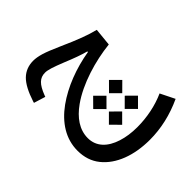

<svg xmlns="http://www.w3.org/2000/svg" viewBox="-208 -615 1094 1094"><g transform="rotate(-45 339.0 -68.5)"><path d="M328.1 26.9 381.8 -26.9 328.1 -80.6 274.9 -26.9ZM455.6 26.4 509.3 -26.9 455.6 -80.6 402.3 -26.9ZM328.1 153.3 381.8 99.6 328.1 46.4 274.9 99.6ZM455.6 153.3 509.3 99.6 455.6 46.4 402.3 99.6ZM228 -463.4C189 -463.4 156.7 -450.7 130.9 -425.8C105 -400.4 83 -358.9 64 -300.8L61 -290.5L130.9 -269L134.3 -278.3C159.2 -342.8 184.6 -367.7 227.5 -367.7C249 -367.7 280.3 -357.9 345.2 -332C403.3 -308.1 444.3 -293 483.4 -282.7V-277.8C370.6 -258.8 262.7 -217.8 179.2 -157.7C95.7 -97.2 43.5 -18.1 43.5 77.6C43.5 130.4 58.1 175.3 87.9 212.4C147 286.1 252.4 325.7 379.4 325.7C469.7 325.7 559.6 305.2 647.9 264.2L605 177.7C539.1 207.5 459.5 224.1 379.9 224.1C334.5 224.1 293.5 218.3 256.8 206.5C182.6 183.1 135.7 136.7 135.7 68.4C135.7 0.5 176.3 -56.2 240.2 -101.6C335.4 -169.4 477.1 -211.4 597.7 -224.1L608.4 -331.5C579.6 -338.9 549.3 -348.1 517.1 -360.4C484.9 -372.6 443.4 -389.6 392.6 -412.6C349.6 -431.6 315.9 -445.3 291.5 -452.6C266.6 -460 245.6 -463.4 228 -463.4Z"/></g></svg>

Font: Estedad Medium
Style: Regular
Weight: 500
Designer: Amin Abedi
Version: Version 7.3